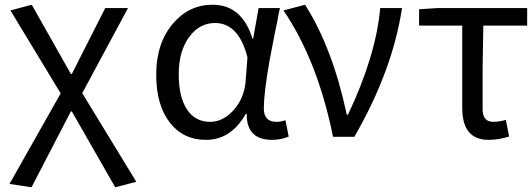

<svg xmlns="http://www.w3.org/2000/svg" viewBox="-20 -577 2244 810"><path d="M113 213 20 199 236 -183 24 -533 114 -557 279 -265H283L424 -543H520L327 -184L555 190L466 213L283 -107H279Z M698 -58Q639 -132 639 -262Q639 -396 711 -479Q778 -557 877 -557Q1001 -557 1045 -414H1048L1071 -543H1161L1155 -516L1150 -488L1138 -430Q1131 -395 1116 -315Q1093 -182 1093 -119Q1093 -63 1147 -63Q1166 -63 1184 -70L1198 -1Q1165 13 1128 13Q1019 13 1021 -97H1017Q955 13 849 13Q754 13 698 -58ZM966 -113Q1010 -163 1016 -232L1024 -335Q987 -480 887 -480Q824 -480 781 -425Q734 -364 734 -263Q734 -168 769 -115Q803 -63 867 -63Q921 -63 966 -113Z M1475 0H1385Q1320 -321 1176 -533L1267 -557Q1383 -375 1443 -93H1448Q1566 -342 1584 -543H1676Q1636 -279 1475 0Z M1930 -122V-469H1748V-538L1826 -543H2204V-469H2019Q2017 -384 2016 -288V-116Q2016 -63 2061 -63Q2084 -63 2114 -71L2128 -1Q2083 13 2041 13Q1930 13 1930 -122Z"/></svg>

Font: Source Han Sans Regular
Style: Regular
Weight: 400
Designer: Ryoko NISHIZUKA  (kana & ideographs); Paul D. Hunt (Latin, Greek & Cyrillic); Wenlong ZHANG  (bopomofo); Sandoll Communi
Foundry: Adobe Systems Incorporated
Version: Version 1.00 January 18, 2024, initial release